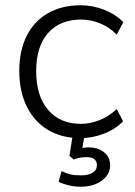

<svg xmlns="http://www.w3.org/2000/svg" viewBox="-20 -515 510 727"><path d="M285 8Q213 8 161 -23.5Q109 -55 81 -112.5Q53 -170 53 -246Q53 -323 81 -379Q109 -435 161.5 -465Q214 -495 285 -495Q331 -495 374.5 -478Q418 -461 447 -431L422 -384Q392 -414 356.5 -427.5Q321 -441 288 -441Q207 -441 162 -390Q117 -339 117 -245Q117 -152 162 -99Q207 -46 287 -46Q320 -46 355.5 -59.5Q391 -73 422 -102L446 -56Q418 -26 374 -9Q330 8 285 8ZM286 192Q262 192 239.5 186.5Q217 181 202 173L213 133Q232 142 247.5 145.5Q263 149 287 149Q314 149 330.5 139Q347 129 347 110Q347 96 337.5 88Q328 80 308 80Q298 80 286.5 81.5Q275 83 259 89L243 75L258 -20H303L290 56L269 51Q281 47 293 45Q305 43 315 43Q338 43 356.5 51Q375 59 386 74Q397 89 397 111Q397 135 382.5 153Q368 171 343.5 181.5Q319 192 286 192Z"/></svg>

Font: Nunito Sans 11pt Light
Style: Regular
Weight: 300
Version: Version 3.101;gftools[0.9.27]